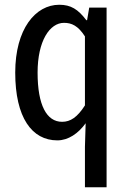

<svg xmlns="http://www.w3.org/2000/svg" viewBox="-20 -576 540 807"><path d="M337 211H428V-544H355L346 -491H343C308 -537 278 -556 229 -556C129 -556 44 -454 44 -271C44 -82 114 14 221 14C267 14 309 -15 340 -58L337 41ZM241 -64C176 -64 138 -134 138 -271C138 -404 189 -480 249 -480C281 -480 308 -468 337 -423V-133C305 -83 276 -64 241 -64Z"/></svg>

Font: Noto Sans Mono CJK SC Regular
Style: Regular
Weight: 400
Designer: Ryoko NISHIZUKA (kana & ideographs); Paul D. Hunt (Latin, Greek & Cyrillic); Wenlong ZHANG (bopomofo); Sandoll Communica
Foundry: Adobe Systems Incorporated
Version: Version 1.005;PS 1.005;hotconv 1.0.96;makeotf.lib2.5.65012